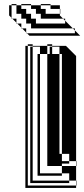

<svg xmlns="http://www.w3.org/2000/svg" viewBox="-20 -926 415 946"><path d="M177 -264H165V-312H141V-300H129V-324H141V-312H177V-300H273V-180H285V-300H213V-420H177V-408H165V-456H141V-444H129V-468H141V-456H177V-420H273V-300H285V-420H213V-540H177V-504H165V-552H141V-540H129V-564H141V-552H177V-540H273V-420H285V-540H213V-660H177V-696H141V-700H117V-708H141V-700H213V-660H273V-540H285V-660H273V-696H237V-700H213V-708H237V-700H305L355 -650V-132H357V-108H355V-132H321V-168H285V-180H213V-300H177ZM237 -684H225V-696H237ZM141 -684H129V-696H141ZM177 -648H165V-660H177ZM141 -60H129V-84H141V-72H285V-60H165V-72H141ZM321 -24H129V-36H321ZM141 -660H129V-684H141ZM237 -660H225V-684H237ZM177 -600H165V-648H141V-636H129V-660H141V-648H177ZM141 -612H129V-636H141ZM177 -552H165V-600H141V-588H129V-612H141V-600H177ZM141 -564H129V-588H141ZM141 -516V-540H129V-516ZM177 -456H165V-504H141V-492H129V-516H141V-504H177ZM141 -468H129V-492H141ZM141 -420V-444H129V-420ZM177 -360H165V-408H141V-396H129V-420H141V-408H177ZM141 -372H129V-396H141ZM177 -312H165V-360H141V-348H129V-372H141V-360H177ZM141 -324H129V-348H141ZM141 -276V-300H129V-276ZM177 -216H165V-264H141V-252H129V-276H141V-264H177ZM141 -228H129V-252H141ZM141 -180V-204H129V-180ZM141 -156H129V-180H141V-168H177V-120H165V-168H141ZM141 -132H129V-156H141ZM141 -108H129V-132H141V-120H177V-72H165V-120H141ZM141 -84H129V-108H141ZM177 -168H165V-216H141V-204H129V-228H141V-216H177V-180H273V-168H285V-132H321V-120H285V-108H355V-36H357V-12H355V-36H321V-72H285V-108H213V-180H177ZM141 -60V-36H129V-60ZM105 0V-700H117V-12H355V0ZM277 -858H275V-882H229V-900H181V-906H229V-900H275V-882H277ZM349 -762V-776L339 -786H133V-810H109V-834H85V-858H61V-900H37V-906H61V-900H85V-882H109V-858H133V-834H157V-810H301V-824L291 -834H181V-858H157V-882H133V-900H85V-906H133V-900H181V-882H205V-858H275V-850L291 -834H301V-824L339 -786H349V-776L375 -750H125L113 -762H109V-766L89 -786H85V-790L65 -810H61V-814L41 -834H37V-838L25 -850V-900H37V-838L41 -834H61V-814L65 -810H85V-790L89 -786H109V-766L113 -762Z"/></svg>

Font: Rubik Broken Fax
Style: Regular
Weight: 400
Designer: Hubert and Fischer, NaN
Foundry: Hubert and Fischer, NaN
Version: Version 2.201